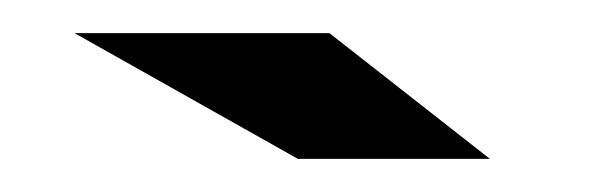

<svg xmlns="http://www.w3.org/2000/svg" viewBox="-20 -770 370 116"><path d="M25 -750 160 -674H276L179 -750Z"/></svg>

Font: Aerodynamic
Style: Regular
Weight: 500
Designer: Google
Version: Version 2.000980; 2014